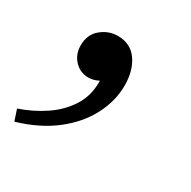

<svg xmlns="http://www.w3.org/2000/svg" viewBox="-120 -228 495 498"><g transform="rotate(30 128.0 20.5)"><path d="M101 -143Q139 -143 159.5 -114Q180 -85 180 -40Q180 6 157 50.5Q134 95 89 130Q44 165 -21 184L-32 151Q9 137 43 114Q77 91 97.5 59Q118 27 118 -13V-19Q103 -11 88 -11Q63 -11 46 -29Q29 -47 29 -74Q29 -106 51 -124.5Q73 -143 101 -143Z"/></g></svg>

Font: Castoro
Style: Italic
Weight: 400
Italic angle: -11°
Designer: John Hudson with Paul Hanslow, assisted by Kaja Sojewska.
Foundry: Tiro Typeworks Ltd.
Version: Version 2.04